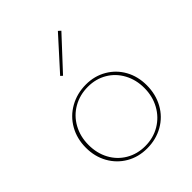

<svg xmlns="http://www.w3.org/2000/svg" viewBox="-196 -786 895 895"><g transform="rotate(-45 252.0 -338.0)"><path d="M48 -201Q48 -261 75 -308.5Q102 -356 150 -383Q198 -410 257 -410Q313 -410 358.5 -383.5Q404 -357 429.5 -311Q455 -265 455 -207Q455 -147 428.5 -99Q402 -51 354.5 -24Q307 3 248 3Q191 3 145.5 -23.5Q100 -50 74 -96.5Q48 -143 48 -201ZM438 -206Q438 -260 414.5 -303.5Q391 -347 349.5 -371.5Q308 -396 256 -396Q202 -396 158.5 -371Q115 -346 90.5 -301.5Q66 -257 66 -202Q66 -147 89.5 -103.5Q113 -60 155 -35.5Q197 -11 249 -11Q303 -11 346 -36.5Q389 -62 413.5 -106.5Q438 -151 438 -206ZM200 -523 341 -679 353 -668 210 -514Z"/></g></svg>

Font: Ysabeau Thin
Style: Regular
Weight: 200
Designer: Christian Thalmann (Catharsis Fonts)
Version: Version 0.003